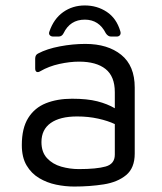

<svg xmlns="http://www.w3.org/2000/svg" viewBox="-20 -669 594 704"><path d="M252 15Q219 15 185.5 8Q152 1 123.5 -16Q95 -33 77.5 -62.5Q60 -92 60 -137Q60 -199 83.5 -236.5Q107 -274 148.5 -290.5Q190 -307 244 -307Q300 -307 337 -297.5Q374 -288 401 -272V-331Q401 -389 367 -416Q333 -443 270 -443Q236 -443 197.5 -434.5Q159 -426 128 -408Q120 -403 114.5 -405.5Q109 -408 109 -418V-454Q109 -468 120 -473Q152 -490 199.5 -499Q247 -508 293 -508Q375 -508 424.5 -468Q474 -428 474 -348V-106Q474 -53 442.5 -27Q411 -1 360.5 7Q310 15 252 15ZM132 -148Q132 -111 152.5 -89Q173 -67 204.5 -58Q236 -49 269 -49Q334 -49 367.5 -58.5Q401 -68 401 -102V-214Q376 -226 340 -234Q304 -242 263 -242Q200 -242 166 -218Q132 -194 132 -148ZM291 -649Q336 -649 371.5 -625.5Q407 -602 421 -555Q424 -546 420 -540.5Q416 -535 408 -535H387Q376 -535 368 -547Q343 -597 291 -597Q237 -597 213 -547Q207 -535 195 -535H175Q167 -535 162.5 -540Q158 -545 161 -553Q177 -600 211.5 -624.5Q246 -649 291 -649Z"/></svg>

Font: Pitagon Sans
Style: Regular
Weight: 400
Designer: Travis Tran
Foundry: Pitagon
Version: Version 1.001; ttfautohint (v1.8.4.7-5d5b);gftools[0.9.26]